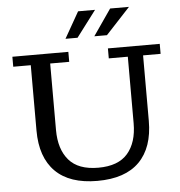

<svg xmlns="http://www.w3.org/2000/svg" viewBox="-59 -947 953 1015"><g transform="rotate(-5 417.0 -440.0)"><path d="M467 -752 563 -891H663L534 -752ZM314 -752 393 -891H483L378 -752ZM417 11Q270 11 194.5 -64.5Q119 -140 119 -282V-629H26V-682H323V-629H222V-276Q222 -174 272 -116Q322 -58 428 -58Q534 -58 584 -116Q634 -174 634 -276V-629H533V-682H808V-629H715V-282Q715 -140 640 -64.5Q565 11 417 11Z"/></g></svg>

Font: Montagu Slab 16pt
Style: Regular
Weight: 400
Designer: Florian Karsten
Foundry: Florian Karsten
Version: Version 1.000; ttfautohint (v1.8.3)